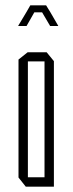

<svg xmlns="http://www.w3.org/2000/svg" viewBox="-20 -696 271 716"><path d="M76 0 49 -34V-474L83 -501H154L181 -468V0ZM84 -467V-35H146V-467ZM78 -650 93 -676H152L168 -650L197 -600V-599H167L137 -650H108L79 -599H48V-600Z"/></svg>

Font: Foldit Thin ExtraLight
Style: Regular
Weight: 250
Version: Version 1.003